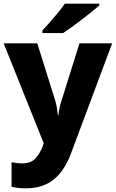

<svg xmlns="http://www.w3.org/2000/svg" viewBox="-21 -786 631 1046"><path d="M-1 -550H182L280 -238Q285 -221 288.5 -201Q292 -181 294 -160H297Q300 -183 304 -202Q308 -221 314 -237L412 -550H590L365 52Q330 145 271 192.5Q212 240 119 240Q93 240 74.5 237.5Q56 235 42 232V98Q53 100 68.5 102Q84 104 101 104Q148 104 173 76Q198 48 212 10L217 -6ZM520 -756Q504 -742 479 -722Q454 -702 425.5 -680Q397 -658 370 -638.5Q343 -619 323 -606H210V-620Q227 -638 249.5 -663.5Q272 -689 294.5 -716.5Q317 -744 332 -766H520Z"/></svg>

Font: Noto Kufi Arabic ExtraBold
Style: Regular
Weight: 800
Designer: Monotype Design Team, David Williams, Khaled Hosny
Foundry: Google LLC
Version: Version 2.109; ttfautohint (v1.8.4.7-5d5b)